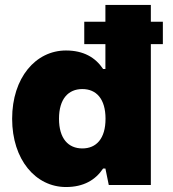

<svg xmlns="http://www.w3.org/2000/svg" viewBox="-20 -750 704 780"><path d="M322.3 -661.6V-570.8H408.2V-469.7H398.9C367.7 -516.6 319.3 -544.9 248 -544.9C125 -544.9 29.3 -434.1 29.3 -267.6C29.3 -101.1 125 9.8 248 9.8C319.3 9.8 367.7 -18.6 398.9 -65.4H408.2L421.9 1.5H592.8V-570.8H641.6V-661.6H592.8V-730H408.2V-661.6ZM219.7 -267.6C219.7 -348.6 257.8 -388.2 314.5 -388.2C371.1 -388.2 408.7 -348.6 408.7 -267.6C408.7 -186.5 371.1 -147 314.5 -147C257.8 -147 219.7 -186.5 219.7 -267.6Z"/></svg>

Font: Wand UI Pro Black
Style: Regular
Weight: 900
Designer: Andreas Faust
Version: Version 1.003;FEAKit 1.0